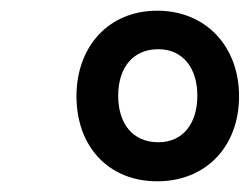

<svg xmlns="http://www.w3.org/2000/svg" viewBox="-20 -750 467 359"><path d="M274 -411C365 -411 427 -476 427 -570C427 -663 365 -730 274 -730C183 -730 123 -663 123 -570C123 -476 183 -411 274 -411ZM276 -484C228 -484 201 -519 201 -571C201 -624 229 -658 276 -658C321 -658 349 -624 349 -571C349 -519 322 -484 276 -484Z"/></svg>

Font: Noto Serif SemiCondensed Black
Style: Italic
Weight: 900
Width: 4
Italic angle: -12°
Designer: Monotype Design Team
Foundry: Monotype Imaging Inc.
Version: Version 2.014